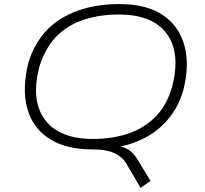

<svg xmlns="http://www.w3.org/2000/svg" viewBox="-20 -733 1014 952"><path d="M677 199 610 84Q589 46 548.5 27Q508 8 447 8L495 -13Q550 -14 580.5 -6Q611 2 630 19Q649 36 667 66L726 164ZM439 8Q305 8 222.5 -46.5Q140 -101 114.5 -198Q89 -295 121 -423Q145 -501 189 -556.5Q233 -612 293 -646.5Q353 -681 423 -697Q493 -713 570 -713Q706 -713 787 -658.5Q868 -604 894.5 -507Q921 -410 888 -282Q864 -204 819 -148.5Q774 -93 714.5 -58.5Q655 -24 585 -8Q515 8 439 8ZM442 -44Q533 -44 611 -69Q689 -94 747 -150Q805 -206 833 -301Q877 -470 807 -565.5Q737 -661 568 -661Q476 -661 397.5 -636Q319 -611 262.5 -555Q206 -499 176 -405Q131 -237 202 -140.5Q273 -44 442 -44Z"/></svg>

Font: Nunito Sans 7pt Expanded ExtraLight
Style: Italic
Weight: 250
Width: 7
Italic angle: -9°
Designer: Vernon Adams
Foundry: Vernon Adams
Version: Version 3.101;gftools[0.9.27]